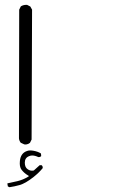

<svg xmlns="http://www.w3.org/2000/svg" viewBox="-20 -426 540 801"><path d="M142.6 229.5Q147.9 229.5 151.9 225.1L150.9 214.4Q138.7 206.1 117.7 202.6Q112.3 201.7 109.1 201.7Q106 201.7 101.8 201.9Q97.7 202.1 92.3 204.1Q66.4 212.9 63 245.1Q62.5 250.5 62.5 255.4Q62.5 272.9 70.3 282.7Q81.1 296.4 95.2 304.7L101.1 308.6L95.2 312.5Q75.7 324.2 53.2 329.6L11.2 338.9L10.7 339.8L12.7 351.6L19.5 355Q40 352.1 61 346.2Q85.4 339.8 120.6 312Q143.6 293.5 158.2 275.4Q158.2 273.4 158.2 272Q158.2 267.1 153.8 263.2H145.5L121.1 285.2Q116.7 286.1 113.8 286.1Q104 286.1 95.2 279.8Q83.5 272 83.5 252.4Q83.5 232.4 101.1 225.6Q107.4 222.7 114.3 222.7Q125.5 222.7 139.2 229Q141.1 229.5 142.6 229.5ZM81.1 176.3Q83.5 176.8 85.7 176.8Q87.9 176.8 91.3 176.3Q98.1 175.3 105 169.9L111.8 156.2L113.8 -385.7L106.4 -398.9L92.8 -405.8Q91.3 -405.8 90.3 -405.8Q76.7 -405.8 66.9 -399.4L60.1 -385.7L59.1 151.4Q60.1 161.1 66.4 169.4Z"/></svg>

Font: Bakudai
Style: Light
Weight: 300
Version: Version 1.48